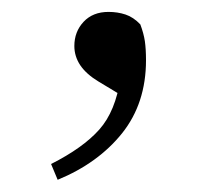

<svg xmlns="http://www.w3.org/2000/svg" viewBox="-20 -125 367 321"><path d="M76.4 175.6 65.4 149.2Q118.8 122.2 146 91.6Q173.2 61.1 181.4 5.5L192.8 40.3L144.5 11.2Q124.2 -1.1 114.2 -15.9Q104.3 -30.8 104.3 -48.1Q104.3 -71.9 119.7 -88.5Q135.2 -105.1 161.5 -105.1Q176.6 -105.1 189.9 -100.7Q203.1 -96.3 214.6 -84.2Q220.2 -69.3 222.2 -56.1Q224.1 -42.8 224.1 -24.4Q224.1 47.7 184.1 97.8Q144 147.8 76.4 175.6Z"/></svg>

Font: Noto Serif SC ExtraLight
Style: Regular
Weight: 200
Designer: Ryoko NISHIZUKA 西塚涼子 (kana & ideographs); Frank Grießhammer (Latin, Greek & Cyrillic); Wenlong ZHANG 张文龙 (bopomofo); San
Foundry: Adobe
Version: Version 2.002-H1;hotconv 1.1.0;makeotfexe 2.6.0